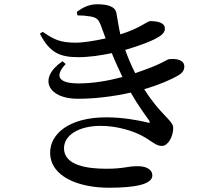

<svg xmlns="http://www.w3.org/2000/svg" viewBox="-20 -823 1040 900"><path d="M671 -249C629 -259 557 -273 478 -273C302 -273 215 -194 215 -108C215 5 348 57 491 57C609 57 694 42 694 0C694 -30 664 -44 626 -44C576 -44 562 -32 478 -32C390 -32 280 -47 280 -128C280 -189 349 -233 452 -233C533 -233 608 -207 645 -187C695 -160 710 -139 739 -139C768 -139 792 -183 792 -224C792 -258 732 -284 656 -405C725 -425 781 -449 818 -471C839 -484 844 -498 844 -511C844 -542 808 -549 775 -546C763 -546 744 -526 656 -495L614 -480C594 -519 580 -553 567 -589C640 -610 702 -635 727 -652C746 -664 753 -677 753 -689C753 -718 716 -724 684 -724C670 -724 636 -690 544 -662C536 -697 531 -734 526 -760C521 -794 482 -803 435 -803C399 -803 369 -789 340 -767L343 -751C363 -751 386 -749 403 -746C434 -741 442 -731 452 -706L475 -643C426 -632 371 -623 335 -623C262 -623 232 -638 180 -674L167 -665C214 -573 264 -555 348 -555C397 -555 452 -563 504 -574C520 -534 538 -496 554 -462C487 -444 416 -432 348 -432C251 -432 236 -468 288 -523L273 -536C155 -455 206 -360 344 -360C431 -360 517 -372 593 -389C628 -327 662 -283 679 -258C684 -249 684 -245 671 -249Z"/></svg>

Font: Noto Serif CJK SC SemiBold
Style: Regular
Weight: 600
Designer: Ryoko NISHIZUKA 西塚涼子 (kana & ideographs); Frank Grießhammer (Latin, Greek & Cyrillic); Wenlong ZHANG 张文龙 (bopomofo); San
Foundry: Adobe
Version: Version 2.001;hotconv 1.1.0;makeotfexe 2.6.0